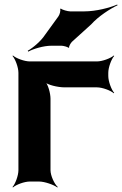

<svg xmlns="http://www.w3.org/2000/svg" viewBox="-20 -798 537 844"><path d="M456 -464V-478C456 -502 470 -539 482 -552L480 -554C467 -542 430 -528 406 -528H111C87 -528 50 -542 37 -554L35 -552C47 -539 61 -502 61 -478V-50C61 -26 47 11 35 24L37 26C50 14 87 0 111 0H152C176 0 216 14 232 26L234 24C219 11 202 -26 202 -50V-364C202 -388 191 -428 178 -440L176 -438C188 -425 234 -414 264 -414H406C430 -414 467 -400 480 -388L482 -390C470 -403 456 -440 456 -464ZM236 -725 178 -645C160 -617 124 -587 102 -575L104 -571C126 -583 171 -597 206 -597H250C258 -597 278 -592 280 -588L284 -589C282 -594 291 -609 296 -614L381 -691C412 -726 465 -760 497 -775L495 -778C463 -764 402 -748 351 -748H288C278 -748 253 -755 248 -760L244 -759C248 -753 242 -732 236 -725Z"/></svg>

Font: Asimov
Style: EdgeWide
Weight: 500
Designer: Google
Version: Version 2.000980: 2014